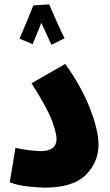

<svg xmlns="http://www.w3.org/2000/svg" viewBox="-20 -858 508 883"><path d="M217 -652 277 -682Q261 -713 239.5 -762Q218 -811 206 -838L133 -833Q122 -804 100 -751.5Q78 -699 70 -680L130 -655Q134 -664 146 -693Q158 -722 170 -753Q183 -726 196 -696.5Q209 -667 217 -652ZM185 5Q316 5 374.5 -53.5Q433 -112 433 -193Q433 -259 393.5 -360Q354 -461 280 -564L125 -475Q199 -359 219.5 -301.5Q240 -244 240 -220Q240 -163 168 -163Q151 -163 115.5 -167Q80 -171 51 -178L25 -20Q61 -5 112 0Q163 5 185 5Z"/></svg>

Font: Noto Sans Arabic Condensed Black
Style: Regular
Weight: 900
Width: 3
Designer: Nadine Chahine
Foundry: Monotype Imaging Inc.
Version: 1.001